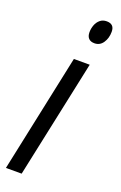

<svg xmlns="http://www.w3.org/2000/svg" viewBox="-144 -776 514 818"><g transform="rotate(20 112.5 -367.0)"><path d="M0 0 113.3 -535.2H185.1L71.3 0ZM172.4 -627.9Q154.8 -627.9 145.8 -637.5Q136.7 -647 136.7 -665Q136.7 -682.1 142.6 -697.8Q148.4 -713.4 160.4 -723.6Q172.4 -733.9 190.4 -733.9Q207.5 -733.9 216.3 -725.3Q225.1 -716.8 225.1 -698.7Q225.1 -669.9 210.9 -648.9Q196.8 -627.9 172.4 -627.9Z"/></g></svg>

Font: Open Sans Condensed
Style: Italic
Weight: 400
Width: 3
Italic angle: -12°
Designer: Monotype Design Team
Foundry: Monotype Imaging Inc.
Version: Version 3.000